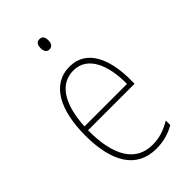

<svg xmlns="http://www.w3.org/2000/svg" viewBox="-225 -795 878 878"><g transform="rotate(-45 214.0 -356.5)"><path d="M214 -723C194 -723 189 -706 189 -690C189 -672 196 -657 214 -657C232 -657 240 -671 240 -691C240 -707 235 -723 214 -723ZM223 -537C106 -537 51 -423 51 -263C51 -97 108 10 239 10C287 10 325 -2 360 -22V-51C317 -26 282 -15 239 -15C131 -15 76 -106 77 -271H378V-298C378 -424 337 -537 223 -537ZM223 -512C314 -512 354 -417 353 -295H78C86 -440 140 -512 223 -512Z"/></g></svg>

Font: Noto Sans Ethiopic Condensed Thin
Style: Regular
Weight: 100
Width: 3
Designer: Monotype Design Team
Foundry: Monotype Imaging Inc.
Version: Version 2.102